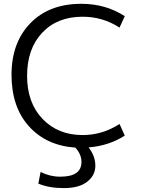

<svg xmlns="http://www.w3.org/2000/svg" viewBox="-20 -760 734 1000"><path d="M403.3 -740.2Q530.3 -740.2 629.9 -675.8L602.5 -616.2Q515.6 -672.9 410.2 -672.9Q278.3 -672.9 199.7 -589.4Q121.1 -505.9 121.1 -365.2Q121.1 -224.6 201.7 -140.6Q282.2 -56.6 410.2 -56.6Q513.7 -56.6 602.5 -114.3L629.9 -53.7Q547.9 -1 441.4 7.8Q476.6 52.7 476.6 103Q476.6 153.3 434.1 186.5Q391.6 219.7 313 219.7Q234.4 219.7 179.7 196.3L191.4 135.7Q240.2 160.2 293.9 160.2Q404.3 160.2 404.3 84Q404.3 43 372.1 8.8Q220.7 -2 130.4 -102.5Q40 -203.1 40 -370.6Q40 -538.1 138.2 -639.2Q236.3 -740.2 403.3 -740.2Z"/></svg>

Font: GenEi M Gothic v2 Regular
Style: Regular
Weight: 400
Version: Version 2.0